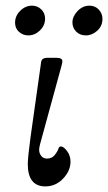

<svg xmlns="http://www.w3.org/2000/svg" viewBox="-20 -645 382 678"><path d="M33.2 -564.9Q33.2 -588.9 51.5 -606.9Q69.8 -625 92.8 -625Q111.8 -625 125.5 -612.1Q139.2 -599.1 139.2 -579.1Q139.2 -555.2 121.1 -537.6Q103 -520 80.1 -520Q61 -520 47.1 -532.5Q33.2 -544.9 33.2 -564.9ZM78.1 -65.9Q78.1 -87.9 87.9 -161.1L124 -417Q125 -426.8 126.5 -430.9Q127.9 -435.1 133.1 -438Q138.2 -440.9 147 -440.9H178.2Q200.2 -440.9 200.2 -429.2Q200.2 -422.4 196.8 -411.1L122.1 -138.2Q118.2 -124 118.2 -116.2Q118.2 -104 125.5 -94.5Q132.8 -85 146 -85Q154.8 -85 161.9 -88.4Q168.9 -91.8 173.6 -97.9Q178.2 -104 181.2 -108.9Q184.1 -113.8 186 -119.1L188 -124Q190.9 -127.9 194.8 -127.9Q204.6 -127.9 216.8 -111.6Q229 -95.2 229 -74.2Q229 -42 202.9 -14.4Q176.8 13.2 140.1 13.2Q78.1 13.2 78.1 -65.9ZM235.8 -565.9Q235.8 -586.9 253.9 -606Q272 -625 295.9 -625Q315.9 -625 328.9 -611.1Q341.8 -597.2 341.8 -578.1Q341.8 -553.2 323.5 -536.6Q305.2 -520 283.2 -520Q262.2 -520 249 -533.4Q235.8 -546.9 235.8 -565.9Z"/></svg>

Font: CMU Serif Extra
Style: RomanSlanted
Weight: 500
Italic angle: -9.46001°
Version: Version 0.7.0